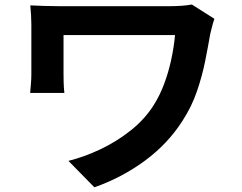

<svg xmlns="http://www.w3.org/2000/svg" viewBox="-20 -751 1040 826"><path d="M902.3 -670.2Q899.7 -662.8 895.8 -649.5Q891.8 -636.2 888.9 -623Q885.9 -609.8 884.1 -602.9Q875.1 -550.9 862.5 -487.6Q849.8 -424.2 827.3 -358.3Q804.8 -292.4 765.3 -231.6Q703.2 -133.7 604.7 -60.6Q506.2 12.5 386 54.8L274.4 -58.9Q341.9 -75.7 411.4 -108.5Q480.9 -141.3 541.9 -189.5Q602.9 -237.7 641.8 -299.6Q667.6 -340.6 686 -389.6Q704.4 -438.6 716.2 -492.4Q728 -546.1 733 -600Q719.7 -600 690.9 -600Q662.1 -600 623.1 -600Q584.1 -600 540.1 -600Q496.1 -600 452.1 -600Q408.1 -600 368.6 -600Q329.1 -600 298.7 -600Q268.3 -600 253.3 -600Q253.3 -590.4 253.3 -574.6Q253.3 -558.8 253.3 -539.4Q253.3 -520 253.3 -500.3Q253.3 -480.6 253.3 -463.1Q253.3 -445.5 253.3 -433.1Q253.3 -422.3 253.8 -398.4Q254.3 -374.5 256.9 -351.2H109.8Q111.8 -374.5 113.3 -394Q114.9 -413.4 114.9 -433.1Q114.9 -448.3 114.9 -476Q114.9 -503.7 114.9 -536.2Q114.9 -568.7 114.9 -598Q114.9 -627.3 114.9 -644.4Q114.9 -664.6 113.6 -686.3Q112.3 -707.9 110.3 -727.9Q134.3 -726.9 166.1 -725.6Q197.8 -724.4 232.5 -724.4Q240.9 -724.4 267.5 -724.4Q294.1 -724.4 332.3 -724.4Q370.5 -724.4 415.3 -724.4Q460.2 -724.4 505.4 -724.4Q550.7 -724.4 592 -724.4Q633.4 -724.4 664.4 -724.4Q695.3 -724.4 710.5 -724.4Q736.3 -724.4 760.9 -726.1Q785.5 -727.9 805.5 -731.5Z"/></svg>

Font: Noto Sans SC Thin
Style: Regular
Weight: 100
Designer: Ryoko NISHIZUKA 西塚涼子 (kana, bopomofo & ideographs); Paul D. Hunt (Latin, Greek & Cyrillic); Sandoll Communications 산돌커뮤니
Foundry: Adobe
Version: Version 2.004-H2;hotconv 1.0.118;makeotfexe 2.5.65603